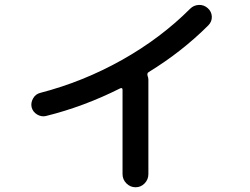

<svg xmlns="http://www.w3.org/2000/svg" viewBox="-20 -750 1040 798"><path d="M169.9 -267.6Q151.4 -263.7 133.8 -274.4Q116.2 -285.2 111.3 -304.7Q107.4 -323.2 117.7 -341.3Q127.9 -359.4 148.4 -364.3Q325.2 -410.2 486.3 -500.5Q647.5 -590.8 770.5 -713.9Q785.2 -728.5 806.2 -729.5Q827.1 -730.5 843.3 -716.3Q859.4 -702.1 860.4 -681.2Q861.3 -660.2 845.7 -644.5Q736.3 -535.2 597.7 -450.2Q589.8 -445.3 593.8 -433.6Q596.7 -425.8 596.7 -418.9V-26.4Q596.7 -3.9 581.1 12.2Q565.4 28.3 543.5 28.3Q521.5 28.3 505.4 12.2Q489.3 -3.9 489.3 -26.4V-377Q489.3 -386.7 479.5 -382.8Q328.1 -306.6 169.9 -267.6Z"/></svg>

Font: Rounded-X Mgen+ 2m medium
Style: Regular
Weight: 500
Designer: [Source Han Sans]
Ryoko NISHIZUKA  (kana & ideographs); Paul D. Hunt (Latin, Greek & Cyrillic); Wenlong ZHANG  (bopomofo
Version: Version 1.059.20150602